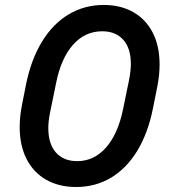

<svg xmlns="http://www.w3.org/2000/svg" viewBox="-20 -748 685 776"><path d="M59.6 -234.4Q59.6 -277.3 68.8 -323.7L85 -405.8Q105.5 -507.3 149.7 -579.6Q193.8 -651.9 257.6 -689.9Q321.3 -728 399.4 -728Q467.3 -728 518.3 -699.2Q569.3 -670.4 597.2 -616.2Q625 -562 625 -487.3Q625 -443.8 615.7 -397.5L598.6 -312Q578.6 -210.9 535.2 -139.2Q491.7 -67.4 428.7 -29.8Q365.7 7.8 287.6 7.8Q218.8 7.8 167.2 -21.2Q115.7 -50.3 87.6 -105Q59.6 -159.7 59.6 -234.4ZM477.1 -305.2 501.5 -424.3Q508.8 -460.4 508.8 -490.2Q508.8 -553.2 478 -587.4Q447.3 -621.6 393.1 -621.6Q323.7 -621.6 275.4 -567.4Q227.1 -513.2 207 -413.6L182.6 -294.4Q175.3 -259.3 175.3 -230Q175.3 -166 206.3 -131.3Q237.3 -96.7 292 -96.7Q359.9 -96.7 408.2 -151.4Q456.5 -206.1 477.1 -305.2Z"/></svg>

Font: Reddit Sans Fudge SmBold Italic
Style: Regular
Weight: 600
Italic angle: -11.25°
Designer: Stephen Hutchings
Version: Version 1.013